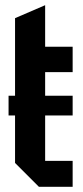

<svg xmlns="http://www.w3.org/2000/svg" viewBox="-20 -720 320 740"><path d="M38 -650 154 -700V-540H260V-442H154V-100H260V0H130L38 -92ZM13 -275V-351H260V-275Z"/></svg>

Font: Tektur Condensed Medium
Style: Regular
Weight: 500
Width: 3
Designer: Adam Jagosz
Foundry: Adam Jagosz
Version: Version 1.005;gftools[0.9.30]